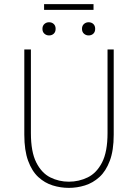

<svg xmlns="http://www.w3.org/2000/svg" viewBox="-20 -900 670 932"><path d="M314 12Q274 12 235.5 0Q197 -12 166 -40.5Q135 -69 116.5 -119.5Q98 -170 98 -246V-660H130V-254Q130 -163 156 -111.5Q182 -60 224 -39Q266 -18 314 -18Q363 -18 406 -39Q449 -60 475.5 -111.5Q502 -163 502 -254V-660H532V-246Q532 -170 513 -119.5Q494 -69 462.5 -40.5Q431 -12 392.5 0Q354 12 314 12ZM218 -728Q205 -728 195.5 -736.5Q186 -745 186 -760Q186 -775 195.5 -783.5Q205 -792 218 -792Q232 -792 241 -783.5Q250 -775 250 -760Q250 -745 241 -736.5Q232 -728 218 -728ZM410 -728Q397 -728 387.5 -736.5Q378 -745 378 -760Q378 -775 387.5 -783.5Q397 -792 410 -792Q424 -792 433 -783.5Q442 -775 442 -760Q442 -745 433 -736.5Q424 -728 410 -728ZM194 -852V-880H434V-852Z"/></svg>

Font: Source Sans 3 VF
Style: Regular
Weight: 200
Designer: Paul D. Hunt
Foundry: Adobe
Version: Version 3.046;hotconv 1.0.118;makeotfexe 2.5.65603